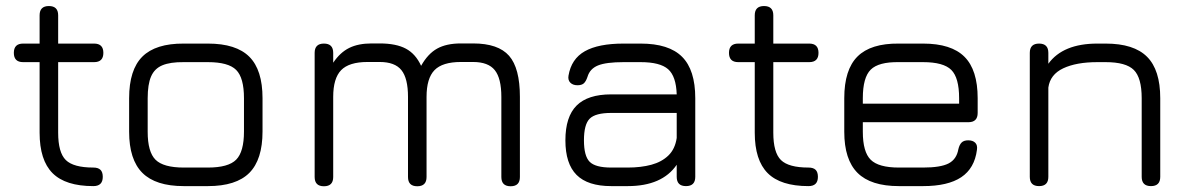

<svg xmlns="http://www.w3.org/2000/svg" viewBox="-20 -632 4048 652"><path d="M297 0Q202.5 0 158.5 -44Q114.5 -88 114.5 -181.5V-421H58.5Q27 -421 27 -452.5Q27 -484 58.5 -484H114.5V-580Q114.5 -611.5 146 -611.5Q177.5 -611.5 177.5 -580V-484H299.5Q331 -484 331 -452.5Q331 -421 299.5 -421H177.5V-181.5Q177.5 -114 203.5 -88.5Q229.5 -63 297 -63Q313.5 -63 321.2 -55.2Q329 -47.5 329 -31.5Q329 0 297 0Z M604 0Q508.5 0 463.5 -45Q418.5 -90 418.5 -184.5V-298.5Q418.5 -395 463.5 -439.8Q508.5 -484.5 604 -484H686Q782 -484 826.8 -439.2Q871.5 -394.5 871.5 -298.5V-185.5Q871.5 -90 826.8 -45Q782 0 686 0ZM481.5 -184.5Q481.5 -116 508.2 -89.5Q535 -63 604 -63H686Q755.5 -63 782 -89.8Q808.5 -116.5 808.5 -185.5V-298.5Q808.5 -368 782 -394.5Q755.5 -421 686 -421H604Q558 -421.5 531.2 -410.2Q504.5 -399 493 -372.2Q481.5 -345.5 481.5 -298.5Z M1586.5 -484.5Q1672 -484.5 1708.8 -442.5Q1745.5 -400.5 1745.5 -303V-31Q1745.5 0.5 1714 0.5Q1682.5 0.5 1682.5 -31V-303Q1682.5 -366 1660.2 -393.8Q1638 -421.5 1586.5 -421.5H1545Q1482.5 -421.5 1455.5 -393.8Q1428.5 -366 1428.5 -303V-31Q1428.5 0.5 1397 0.5Q1365.5 0.5 1365.5 -31V-303Q1365.5 -366 1343.2 -393.8Q1321 -421.5 1269.5 -421.5H1228Q1165.5 -421.5 1138.5 -393.8Q1111.5 -366 1111.5 -303V-31Q1111.5 0.5 1080 0.5Q1048.5 0.5 1048.5 -31V-452.5Q1048.5 -484 1080 -484Q1111.5 -484 1111.5 -452.5V-419Q1135 -454 1165.8 -469.2Q1196.5 -484.5 1242 -484.5H1269.5Q1325 -484.5 1358.2 -466.8Q1391.5 -449 1410 -408.5Q1433 -449.5 1464.5 -467Q1496 -484.5 1545 -484.5Z M2055.5 0Q1976 0 1938 -38Q1900 -76 1900 -155.5Q1900 -235.5 1938 -273.5Q1976 -311.5 2055.5 -311.5H2278Q2276 -373 2248.8 -397Q2221.5 -421 2155.5 -421H2097.5Q2038.5 -421 2010.8 -409.8Q1983 -398.5 1975 -371Q1970 -356 1962.8 -349.2Q1955.5 -342.5 1941 -342.5Q1925.5 -342.5 1916.8 -351.2Q1908 -360 1910.5 -375Q1920 -432 1966 -458Q2012 -484 2097.5 -484H2155.5Q2251.5 -484 2296.2 -439.2Q2341 -394.5 2341 -298.5V-31.5Q2341 0 2309.5 0Q2278 0 2278 -31.5V-72.5Q2228.5 0 2111.5 0ZM2055.5 -63H2111.5Q2156.5 -63 2191.8 -72.5Q2227 -82 2249.8 -104Q2272.5 -126 2278 -163.5V-248.5H2055.5Q2002 -248.5 1982.5 -229Q1963 -209.5 1963 -155.5Q1963 -102 1982.5 -82.5Q2002 -63 2055.5 -63Z M2725.5 0Q2631 0 2587 -44Q2543 -88 2543 -181.5V-421H2487Q2455.5 -421 2455.5 -452.5Q2455.5 -484 2487 -484H2543V-580Q2543 -611.5 2574.5 -611.5Q2606 -611.5 2606 -580V-484H2728Q2759.5 -484 2759.5 -452.5Q2759.5 -421 2728 -421H2606V-181.5Q2606 -114 2632 -88.5Q2658 -63 2725.5 -63Q2742 -63 2749.8 -55.2Q2757.5 -47.5 2757.5 -31.5Q2757.5 0 2725.5 0Z M2910 -217V-184.5Q2910 -116 2936.8 -89.5Q2963.5 -63 3032.5 -63H3114.5Q3174 -63 3201.2 -77Q3228.5 -91 3234.5 -125.5Q3238 -140.5 3245.5 -148Q3253 -155.5 3268 -155.5Q3283.5 -155.5 3291.8 -147.2Q3300 -139 3297.5 -123Q3289.5 -60.5 3244.2 -30.2Q3199 0 3114.5 0H3032.5Q2937 0 2892 -45Q2847 -90 2847 -184.5V-298.5Q2847 -395.5 2892 -440.2Q2937 -485 3032.5 -484H3114.5Q3210.5 -484 3255.2 -439.2Q3300 -394.5 3300 -298.5V-248.5Q3300 -217 3268.5 -217ZM3032.5 -421Q2963.5 -422 2936.8 -395.5Q2910 -369 2910 -298.5V-280H3237V-298.5Q3237 -368 3210.5 -394.5Q3184 -421 3114.5 -421Z M3508.5 0Q3477 0 3477 -31.5V-452.5Q3477 -484 3508.5 -484Q3540 -484 3540 -452.5V-415.5Q3589.5 -484 3706.5 -484H3734.5Q3830.5 -484 3875.2 -439.2Q3920 -394.5 3920 -298.5V-31.5Q3920 0 3888.5 0Q3857 0 3857 -31.5V-298.5Q3857 -368 3830.2 -394.5Q3803.5 -421 3734.5 -421H3706.5Q3635 -421 3590.5 -400Q3546 -379 3540 -334.5V-31.5Q3540 0 3508.5 0Z"/></svg>

Font: Jura Light Medium
Style: Regular
Weight: 500
Version: Version 5.106